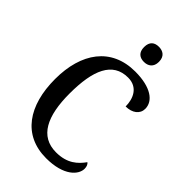

<svg xmlns="http://www.w3.org/2000/svg" viewBox="-273 -1024 1133 1133"><g transform="rotate(45 293.0 -458.0)"><path d="M351 -800C385 -800 414 -818 414 -863C414 -909 385 -926 351 -926C316 -926 290 -909 290 -863C290 -818 316 -800 351 -800ZM345 10C492 10 550 -57 550 -107C550 -125 544 -139 534 -146C501 -100 455 -56 362 -56C228 -56 173 -170 173 -358C173 -554 222 -669 351 -669C433 -669 461 -601 461 -538C516 -538 553 -567 553 -610C553 -674 487 -724 356 -724C156 -724 52 -576 52 -358C52 -137 152 10 345 10Z"/></g></svg>

Font: Noto Serif SemiCondensed Medium
Style: Regular
Weight: 500
Width: 4
Designer: Monotype Design Team
Foundry: Monotype Imaging Inc.
Version: Version 2.014